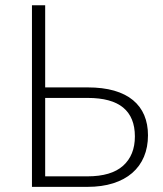

<svg xmlns="http://www.w3.org/2000/svg" viewBox="-20 -728 636 748"><path d="M156 -707.5V-387.5H321.5Q380.5 -387.5 424.8 -374.8Q469 -362 498.2 -337.8Q527.5 -313.5 542 -279Q556.5 -244.5 556.5 -201Q556.5 -154.5 540.8 -117.2Q525 -80 495 -54Q465 -28 421 -14Q377 0 320.5 0H104.5V-707.5ZM156 -346.5V-41H320.5Q413.5 -41 459.5 -82.2Q505.5 -123.5 505.5 -196.5Q505.5 -271 460 -308.8Q414.5 -346.5 321.5 -346.5Z"/></svg>

Font: Lato Light
Style: Regular
Weight: 300
Designer: Lukasz Dziedzic
Foundry: tyPoland Lukasz Dziedzic
Version: Version 2.007; 2014-02-27